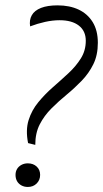

<svg xmlns="http://www.w3.org/2000/svg" viewBox="-20 -702 393 731"><path d="M114.3 -150.4 86.9 -157.2Q77.1 -207 88.9 -244.6Q100.6 -282.2 126 -313Q151.4 -343.8 182.1 -370.6Q212.9 -397.5 241.2 -423.8Q269.5 -450.2 288.1 -480Q306.6 -509.8 306.6 -546.9Q306.6 -584 280.3 -604.5Q253.9 -625 207 -625Q180.7 -625 151.9 -618.7Q123 -612.3 94.7 -601.6Q90.8 -626 101.1 -644Q111.3 -662.1 136.2 -671.9Q161.1 -681.6 199.2 -681.6Q245.1 -681.6 279.3 -665.5Q313.5 -649.4 333 -617.7Q352.5 -585.9 352.5 -539.1Q352.5 -492.2 335.4 -457.5Q318.4 -422.9 291 -394.5Q263.7 -366.2 233.4 -341.3Q203.1 -316.4 175.8 -289.1Q148.4 -261.7 131.3 -228.5Q114.3 -195.3 114.3 -150.4ZM85.9 9.8Q72.3 9.8 61.5 3.9Q50.8 -2 44.9 -12.2Q39.1 -22.5 39.1 -36.1Q39.1 -48.8 44.9 -58.6Q50.8 -68.4 61.5 -74.2Q72.3 -80.1 85.9 -80.1Q106.4 -80.1 119.6 -67.9Q132.8 -55.7 132.8 -36.1Q132.8 -16.6 119.6 -3.4Q106.4 9.8 85.9 9.8Z"/></svg>

Font: Crimson Pro ExtraLight
Style: Italic
Weight: 250
Italic angle: -12°
Designer: Jacques Le Bailly
Foundry: Baron von Fonthausen
Version: Version 1.003